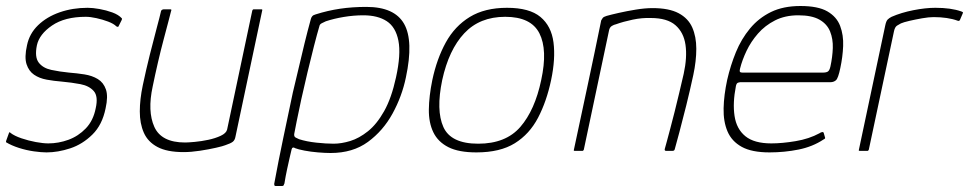

<svg xmlns="http://www.w3.org/2000/svg" viewBox="-26 -503 3230 640"><path d="M4 -60Q4 -62 6 -62Q8 -62 9 -60Q22 -50 45.5 -42Q69 -34 93.5 -29.5Q118 -25 135 -25Q169 -25 202 -37Q235 -49 260 -75Q285 -101 293 -142Q302 -182 286.5 -199.5Q271 -217 242 -222.5Q213 -228 180 -231Q154 -233 129.5 -237.5Q105 -242 87.5 -254Q70 -266 62.5 -289Q55 -312 64 -352Q72 -391 101 -419Q130 -447 173 -462Q216 -477 266 -477Q283 -477 305.5 -473Q328 -469 348.5 -461.5Q369 -454 380 -442Q381 -441 380.5 -440Q380 -439 380 -437L369 -415Q368 -412 362 -415Q353 -424 334.5 -431Q316 -438 295.5 -442.5Q275 -447 260 -447Q190 -447 147.5 -418Q105 -389 97 -352Q89 -313 103 -294.5Q117 -276 145 -270Q173 -264 204 -261Q230 -259 255.5 -255Q281 -251 300 -239.5Q319 -228 327 -205Q335 -182 326 -142Q315 -87 282 -54.5Q249 -22 208 -8.5Q167 5 129 5Q112 5 87 1.5Q62 -2 37 -10Q12 -18 -6 -29Q-6 -33 -5 -35Z M586 4Q531 4 499 -13Q467 -30 453.5 -60.5Q440 -91 440 -131.5Q440 -172 450 -219Q461 -271 473.5 -321Q486 -371 496.5 -410Q507 -449 511 -467Q513 -470 515.5 -471Q518 -472 522 -472H539Q544 -472 545 -471Q546 -470 544 -465Q542 -457 535.5 -432Q529 -407 519.5 -371.5Q510 -336 500.5 -295Q491 -254 483 -215Q465 -132 488.5 -80Q512 -28 591 -28Q601 -28 623 -30Q645 -32 668.5 -37Q692 -42 710 -50.5Q728 -59 731 -71L815 -468Q816 -470 817 -471Q818 -472 819 -472H845Q847 -472 848 -471Q849 -470 848 -468L759 -48Q757 -36 750 -30.5Q743 -25 725 -19Q718 -16 694 -10.5Q670 -5 640.5 -0.5Q611 4 586 4Z M888 110Q902 34 918 -42Q934 -118 950 -194Q960 -235 969.5 -276Q979 -317 989 -358Q999 -399 1010 -439Q1011 -444 1014.5 -448.5Q1018 -453 1026 -455Q1067 -468 1108 -474Q1149 -480 1195 -480Q1289 -480 1321 -423.5Q1353 -367 1327 -245Q1314 -182 1282.5 -124.5Q1251 -67 1200.5 -30Q1150 7 1076 7Q1058 7 1034 5Q1010 3 989 -1Q968 -5 958 -9Q954 -12 950.5 -11Q947 -10 946 -5Q944 3 940 20.5Q936 38 931 61Q926 84 922 109Q921 110 920 113.5Q919 117 914 117H892Q889 117 888.5 114Q888 111 888 110ZM955 -58Q953 -48 959.5 -44.5Q966 -41 971 -39Q996 -31 1028.5 -27.5Q1061 -24 1086 -24Q1112 -24 1141.5 -33Q1171 -42 1200.5 -65.5Q1230 -89 1254.5 -132.5Q1279 -176 1294 -245Q1311 -322 1302 -367.5Q1293 -413 1263 -432.5Q1233 -452 1185 -452Q1153 -452 1120 -446.5Q1087 -441 1060 -432Q1053 -429 1046.5 -425.5Q1040 -422 1039 -417Q1031 -390 1020.5 -349Q1010 -308 999 -262Q988 -216 978.5 -173Q969 -130 963 -99Q957 -68 955 -58Z M1562 5Q1503 5 1468.5 -12.5Q1434 -30 1418.5 -62Q1403 -94 1403.5 -138Q1404 -182 1415 -236Q1430 -307 1460 -361.5Q1490 -416 1540 -446.5Q1590 -477 1664 -477Q1739 -477 1775.5 -446.5Q1812 -416 1819 -361.5Q1826 -307 1811 -236Q1796 -165 1767.5 -110.5Q1739 -56 1690 -25.5Q1641 5 1562 5ZM1568 -24Q1660 -24 1708.5 -80Q1757 -136 1778 -236Q1800 -337 1772 -392Q1744 -447 1658 -447Q1573 -447 1521.5 -392Q1470 -337 1448 -236Q1427 -135 1452 -79.5Q1477 -24 1568 -24Z M1890 0Q1888 0 1887 -1Q1886 -2 1887 -4Q1910 -112 1933 -219.5Q1956 -327 1978 -435Q1980 -439 1983 -443Q1986 -447 1996 -450Q2010 -454 2036.5 -460Q2063 -466 2093.5 -471Q2124 -476 2149 -476Q2204 -476 2236 -459Q2268 -442 2281.5 -411.5Q2295 -381 2295 -340.5Q2295 -300 2285 -253Q2274 -202 2261.5 -151.5Q2249 -101 2238.5 -62Q2228 -23 2223 -5Q2222 -2 2220 -1Q2218 0 2213 0H2195Q2188 0 2190 -7Q2192 -13 2196.5 -30.5Q2201 -48 2208 -73.5Q2215 -99 2222.5 -129.5Q2230 -160 2238 -193Q2246 -226 2253 -257Q2265 -312 2259 -353.5Q2253 -395 2225.5 -419Q2198 -443 2143 -443Q2114 -444 2083 -437.5Q2052 -431 2027 -422Q2021 -421 2013.5 -416.5Q2006 -412 2004 -401Q1983 -302 1962 -202.5Q1941 -103 1920 -4Q1919 -2 1918 -1Q1917 0 1915 0Z M2398 -237Q2409 -285 2427 -329Q2445 -373 2474 -408Q2503 -443 2544 -463Q2585 -483 2642 -483Q2701 -483 2732 -465Q2763 -447 2774.5 -416.5Q2786 -386 2784.5 -349.5Q2783 -313 2775 -276Q2768 -242 2760.5 -235.5Q2753 -229 2742 -229H2441Q2440 -229 2434.5 -227.5Q2429 -226 2427 -216Q2416 -160 2422.5 -116.5Q2429 -73 2458.5 -49Q2488 -25 2545 -25Q2581 -25 2626 -32.5Q2671 -40 2706 -59Q2708 -61 2713.5 -62.5Q2719 -64 2720 -59L2724 -45Q2725 -43 2724 -41.5Q2723 -40 2719 -38Q2683 -14 2636 -4.5Q2589 5 2539 5Q2480 5 2446.5 -13.5Q2413 -32 2399 -65Q2385 -98 2386 -142Q2387 -186 2398 -237ZM2742 -281Q2749 -313 2750 -343Q2751 -373 2741 -398Q2731 -423 2705.5 -437.5Q2680 -452 2635 -452Q2591 -452 2557.5 -435Q2524 -418 2500.5 -391Q2477 -364 2462.5 -333.5Q2448 -303 2441 -275Q2439 -268 2440 -264.5Q2441 -261 2450 -261Q2517 -261 2583.5 -261Q2650 -261 2717 -261Q2728 -261 2733.5 -264.5Q2739 -268 2742 -281Z M3092 -477Q3144 -477 3178 -465Q3180 -464 3182.5 -463Q3185 -462 3183 -458L3174 -437Q3173 -434 3170.5 -433.5Q3168 -433 3166 -434Q3150 -440 3129.5 -443Q3109 -446 3086 -446Q3070 -446 3047.5 -442Q3025 -438 3005.5 -433.5Q2986 -429 2977 -425Q2971 -422 2964 -417.5Q2957 -413 2954 -399L2870 -4Q2869 -2 2868 -1Q2867 0 2865 0H2840Q2838 0 2837 -1Q2836 -2 2837 -4L2925 -419Q2928 -433 2933 -438Q2938 -443 2946 -447Q2978 -461 3018.5 -469Q3059 -477 3092 -477Z"/></svg>

Font: Glory Thin
Style: Italic
Weight: 100
Italic angle: -12°
Designer: Robert Leuschke
Foundry: Robert Leuschke
Version: Version 1.011